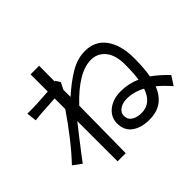

<svg xmlns="http://www.w3.org/2000/svg" viewBox="-183 -1001 1264 1264"><g transform="rotate(-45 448.5 -369.0)"><path d="M578 -213Q540 -213 513 -194.5Q486 -176 486 -147Q486 -112 513 -94.5Q540 -77 583 -77Q672 -77 707 -179Q644 -213 578 -213ZM772 -136Q747 -73 702 -41Q657 -9 587 -9Q513 -9 466 -42.5Q419 -76 419 -144Q419 -182 440.5 -212Q462 -242 499.5 -259Q537 -276 585 -276Q657 -276 723 -247Q731 -300 731 -381Q731 -467 693 -514Q655 -561 593 -561Q476 -561 326 -402L321 36H245V-339L186 -264Q98 -151 72 -115L14 -158Q70 -217 130.5 -294Q191 -371 245 -451V-550L182 -546Q99 -542 55 -536L47 -606Q94 -605 141.5 -607.5Q189 -610 245 -614V-774H325L324 -628L329 -630L350 -597L326 -549V-483Q402 -551 469.5 -590.5Q537 -630 607 -630Q701 -630 752 -559Q803 -488 803 -367Q803 -270 791 -209Q842 -173 897 -116L856 -53Q812 -103 772 -136Z"/></g></svg>

Font: Kakao Big Sans
Style: Regular
Weight: 400
Designer: Park Young-rak; Lee Sang-min; Kim Jung-jin; Min Bon; Park Min-gyu;
Foundry: Kakao Corporation
Version: Version 2.003